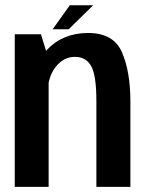

<svg xmlns="http://www.w3.org/2000/svg" viewBox="-20 -728 573 748"><path d="M37.5 0H169.5V-497.5L139.5 -594.5H37.5ZM355.5 0H488V-331.5Q488 -449 455.2 -524.2Q422.5 -599.5 323.5 -599.5Q225.5 -599.5 163.8 -534.8Q102 -470 102 -394L166 -366Q166 -428 196.8 -467.2Q227.5 -506.5 272 -506.5Q315.5 -506.5 335.5 -470Q355.5 -433.5 355.5 -333ZM185 -614H247.5L343 -707.5H252Z"/></svg>

Font: Anybody SemiCondensed SemiBold
Style: Regular
Weight: 600
Width: 4
Version: Version 1.113;gftools[0.9.25]